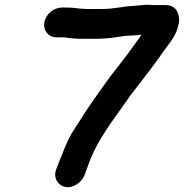

<svg xmlns="http://www.w3.org/2000/svg" viewBox="-20 -733 759 792"><path d="M214 -579H243C265 -576 289 -573 316 -573H382C395 -573 407 -574 421 -575C454 -577 486 -586 517 -586L548 -588L564 -590C561 -586 558 -582 556 -578C526 -536 485 -481 453 -441C432 -415 404 -374 385 -348C348 -297 308 -234 275 -182C257 -151 240 -106 226 -71L212 -35C198 1 220 32 248 38C283 45 318 18 329 -11L342 -47C381 -161 454 -245 516 -337C560 -395 613 -460 655 -522C679 -556 709 -587 717 -635C718 -640 719 -646 719 -653C717 -684 703 -712 663 -712H614C604 -712 589 -714 578 -713L558 -711C550 -710 541 -710 532 -709C489 -707 450 -696 404 -696H336C308 -696 285 -702 258 -702H236C202 -702 169 -675 163 -641C157 -607 180 -579 214 -579Z"/></svg>

Font: Blanket
Style: BdObl
Weight: 700
Foundry: Cannot Into Space Fonts
Version: Version 0.9